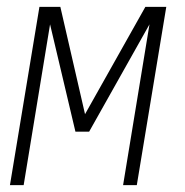

<svg xmlns="http://www.w3.org/2000/svg" viewBox="-20 -540 540 560"><path d="M9 0 95 -520H156L228 -207L404 -520H465L379 0H339L416 -469L240 -156H200L126 -469L49 0Z"/></svg>

Font: Iosevka SS18 Extralight
Style: Italic
Weight: 200
Italic angle: -9°
Monospace: yes
Designer: Belleve Invis
Foundry: Belleve Invis
Version: Version 25.1.1; ttfautohint (v1.8.4)